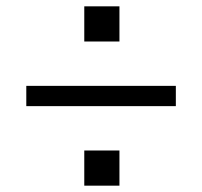

<svg xmlns="http://www.w3.org/2000/svg" viewBox="-20 -583 638 606"><path d="M535 -248H63V-312H535ZM246 3V-108H357V3ZM246 -452V-563H357V-452Z"/></svg>

Font: Zaghawa Beria
Style: Regular
Weight: 400
Designer: Anonymous
Foundry: Designed by a volunteer who chooses to remain anonymous, in cooperation with SIL International and the Mission Protestan
Version: Version 1.001